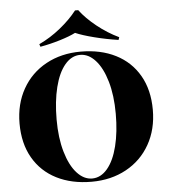

<svg xmlns="http://www.w3.org/2000/svg" viewBox="-62 -1012 952 1082"><g transform="rotate(-5 413.5 -471.0)"><path d="M791 -360Q791 -250 743 -165Q695 -80 609 -33Q523 14 413 14Q300 14 215 -29Q130 -72 83 -153.5Q36 -235 36 -348Q36 -458 84 -543Q132 -628 218 -675Q304 -722 414 -722Q527 -722 612 -679Q697 -636 744 -554.5Q791 -473 791 -360ZM246 -352Q246 -248 269 -169Q292 -90 331 -47Q370 -4 417 -4Q466 -4 503.5 -48.5Q541 -93 561 -173Q581 -253 581 -356Q581 -460 558 -539Q535 -618 496 -661Q457 -704 410 -704Q361 -704 323.5 -659.5Q286 -615 266 -535Q246 -455 246 -352ZM638 -784 633 -769Q565 -779 498 -796Q431 -813 392 -830Q359 -813 303 -796Q247 -779 191 -769L186 -784Q250 -814 307.5 -860.5Q365 -907 403 -956H421Q457 -908 515 -861.5Q573 -815 638 -784Z"/></g></svg>

Font: Playfair Display SC Black
Style: Regular
Weight: 900
Designer: Claus Eggers Sørensen
Foundry: Claus Eggers Sørensen
Version: Version 1.200; ttfautohint (v1.6)